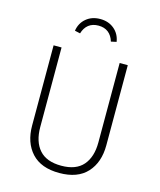

<svg xmlns="http://www.w3.org/2000/svg" viewBox="-131 -991 910 1095"><g transform="rotate(15 324.0 -443.5)"><path d="M543 -211Q543 -110 487.5 -49.5Q432 11 324 11Q216 11 160.5 -49.5Q105 -110 105 -211V-684H152V-215Q152 -128 194.5 -80Q237 -32 324 -32Q411 -32 453 -80.5Q495 -129 495 -215V-684H543ZM447 -796 415 -789Q405 -823 382 -841Q359 -859 324 -859Q289 -859 266 -841Q243 -823 233 -789L201 -796Q208 -842 241.5 -870Q275 -898 324 -898Q373 -898 406.5 -870Q440 -842 447 -796Z"/></g></svg>

Font: FiraGO ExtraLight
Style: Regular
Weight: 200
Designer: bBox Type
Foundry: bBox Type GmbH
Version: Version 1.001